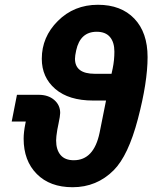

<svg xmlns="http://www.w3.org/2000/svg" viewBox="-20 -772 669 804"><path d="M51 -375H142Q182 -375 207 -353.5Q232 -332 232 -299Q232 -287 225 -254L220 -229Q215 -199 215 -184Q215 -145 233.5 -123Q252 -101 289 -101Q373 -101 397 -216L424 -351H370Q268 -351 211.5 -399.5Q155 -448 155 -526Q155 -617 222 -684Q290 -752 390 -752Q487 -752 542.5 -694Q598 -636 598 -533Q598 -428 557.5 -274Q517 -120 456 -59Q385 12 284 12Q189 12 134 -43.5Q79 -99 79 -191Q79 -218 86 -253L88 -263H29ZM294 -526Q294 -463 377 -463H447L452 -486Q459 -520 459 -556Q459 -595 440.5 -617Q422 -639 385 -639Q316 -639 299 -561Q294 -538 294 -526Z"/></svg>

Font: Aneliza
Style: Bold Italic
Weight: 700
Italic angle: -11.31°
Designer: Mike Abbink, Paul van der Laan, Pieter van Rosmalen
Foundry: Bold Monday
Version: Version 3.0